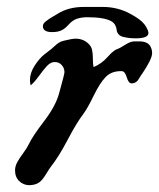

<svg xmlns="http://www.w3.org/2000/svg" viewBox="-20 -553 459 554"><path d="M130.3 -460.4Q103.7 -460.4 103.7 -477.5Q103.7 -481.4 106.1 -485Q108.4 -488.5 113.5 -492.4Q118.6 -496.3 123.2 -499.4Q127.9 -502.5 135.4 -506.8Q142.8 -511.1 146.7 -513.5Q177.9 -533 221.7 -533Q225.6 -533 234.6 -533Q243.6 -533 249 -533Q252.9 -533 258 -533Q263.1 -533 267.8 -533Q272.5 -533 276.4 -533Q320.1 -533 356.8 -512.7Q370.9 -504.9 380.3 -498.2Q389.6 -491.6 396.3 -483.4Q402.9 -475.2 406.8 -465L408.4 -458Q408.4 -442.4 371.7 -442.4Q352.9 -442.4 336.5 -446.3Q326.4 -448.6 321.7 -454.5Q317 -460.4 316.6 -466.6Q316.2 -472.8 312.7 -479.9Q309.2 -486.9 301.4 -491.6Q281.1 -503.3 231.1 -503.3Q217 -503.3 203.7 -499.4Q189.6 -495.5 176.4 -480.3Q163.1 -465 146.7 -461.9Q138.9 -460.4 130.3 -460.4ZM166 -344.7Q166 -356.4 158.2 -365.2Q150.4 -374 137.7 -374Q126 -374 115.2 -362.3Q104.5 -350.6 91.8 -333Q79.1 -315.4 68.4 -306.6Q66.4 -316.4 66.4 -321.3Q66.4 -342.8 80.1 -363.8Q93.8 -384.8 107.4 -395.5L121.1 -406.2Q127 -410.2 134.8 -417.5Q142.6 -424.8 148.9 -429.2Q155.3 -433.6 164.1 -435.5Q187.5 -441.4 198.2 -441.4Q219.7 -441.4 234.4 -427.7Q243.2 -419.9 245.6 -409.2Q248 -398.4 248 -383.3Q248 -368.2 250 -359.4Q273.4 -369.1 291 -389.2Q308.6 -409.2 320.3 -412.1Q327.1 -415 336.4 -420.9Q345.7 -426.8 353 -430.2Q360.4 -433.6 369.1 -433.6H381.8Q406.2 -433.6 414.1 -418.9Q418.9 -410.2 418.9 -399.4Q418.9 -382.8 390.6 -340.8Q388.7 -338.9 384.3 -331.5Q379.9 -324.2 377.9 -321.3Q376 -318.4 371.1 -315.4Q366.2 -312.5 361.3 -312.5H358.4Q350.6 -313.5 345.7 -330.1Q340.8 -346.7 332 -347.7H328.1Q300.8 -347.7 284.2 -330.1Q267.6 -312.5 250 -276.4Q232.4 -240.2 220.7 -224.6Q200.2 -197.3 174.8 -148.9Q149.4 -100.6 127 -72.3Q123 -67.4 113.3 -51.3Q103.5 -35.2 95.2 -28.3Q86.9 -21.5 74.2 -19.5Q72.3 -19.5 69.3 -19Q66.4 -18.6 65.4 -18.6Q47.9 -18.6 35.6 -30.3Q23.4 -42 23.4 -61.5Q23.4 -73.2 29.8 -85Q36.1 -96.7 47.4 -111.8Q58.6 -127 63.5 -137.7Q74.2 -160.2 107.4 -203.6Q140.6 -247.1 150.4 -283.2Q166 -338.9 166 -344.7Z"/></svg>

Font: Essays1743
Style: Italic
Weight: 500
Italic angle: -10°
Designer: Based on the typeface in a 1743 English translation of the essays of Montaigne.  PostScript/TrueType font designed by Jo
Version: Version 002.100